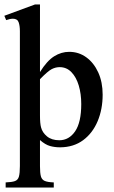

<svg xmlns="http://www.w3.org/2000/svg" viewBox="-21 -649 512 863"><path d="M440.4 -223.6Q440.4 -158.2 418 -104.5Q395.5 -50.8 352.8 -19Q310.1 12.7 249.5 13.2Q225.1 13.2 203.9 7.3Q182.6 1.5 158.7 -19.5V98.1Q158.7 128.4 162.8 143.6Q167 158.7 180.2 164.3Q193.4 169.9 220.7 170.9V193.8H4.4V170.9Q32.2 169.9 45.9 165Q59.6 160.2 64 144.8Q68.4 129.4 68.4 97.2V-508.8Q68.4 -533.2 62.7 -549.1Q57.1 -564.9 36.6 -564.9Q24.9 -564.9 6.8 -558.6L-1.5 -578.1L136.2 -628.9H158.7V-325.2Q189.9 -375.5 222.2 -395.8Q254.4 -416 290 -416Q333 -416 366.9 -391.4Q400.9 -366.7 420.7 -323.2Q440.4 -279.8 440.4 -223.6ZM344.2 -181.2Q344.2 -227.1 333 -264.6Q321.8 -302.2 300 -324.7Q278.3 -347.2 247.1 -347.2Q229 -347.2 211.7 -338.4Q194.3 -329.6 158.7 -293V-130.4Q158.7 -93.3 163.6 -76.2Q169.4 -53.2 190.4 -35.9Q211.4 -18.6 245.6 -18.6Q289.1 -18.6 316.7 -58.8Q344.2 -99.1 344.2 -181.2Z"/></svg>

Font: Scheherazade New Medium
Style: Regular
Weight: 500
Designer: SIL International
Foundry: SIL International
Version: Version 4.000